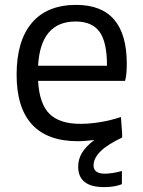

<svg xmlns="http://www.w3.org/2000/svg" viewBox="-20 -569 585 786"><path d="M298 9Q174 9 111 -59.5Q48 -128 48 -263Q48 -402 110.5 -475.5Q173 -549 292 -549Q499 -549 499 -308Q499 -262 492 -238H136Q141 -144 182.5 -103Q224 -62 309 -62Q347 -62 390 -69Q433 -76 475 -90L480 -23V-6Q419 23 391 51Q363 79 363 108Q363 142 409 142Q423 142 442.5 139Q462 136 479 131V185Q449 197 406 197Q300 197 300 113Q300 83 315.5 57Q331 31 366 4Q349 6 332 7.5Q315 9 298 9ZM290 -481Q146 -481 136 -300H418Q418 -398 387 -439.5Q356 -481 290 -481Z"/></svg>

Font: Encode Sans Normal
Style: Regular
Weight: 400
Designer: Pablo Impallari, Andres Torresi
Foundry: Pablo Impallari, Andres Torresi
Version: Version 1.000; ttfautohint (v1.00) -l 8 -r 50 -G 200 -x 14 -